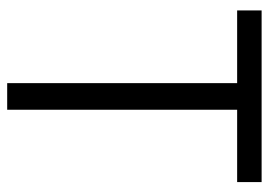

<svg xmlns="http://www.w3.org/2000/svg" viewBox="-124 -606 730 521"><g transform="rotate(90 240.5 -345.0)"><path d="M473.6 -624H277.3V0H205.1V-624H7.8V-690.4H473.6Z"/></g></svg>

Font: Dinish
Style: Regular
Weight: 400
Designer: Bert Driehuis
Foundry: Playbeing
Version: Version 3.006; git-39231f3c-release